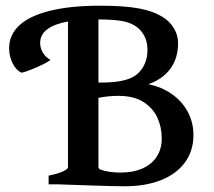

<svg xmlns="http://www.w3.org/2000/svg" viewBox="-20 -650 753 677"><path d="M557.6 -587.4Q580.6 -572.3 594.2 -548.6Q607.9 -524.9 607.9 -498Q607.9 -445.3 581.1 -408.2Q554.2 -371.1 502.9 -353Q549.8 -343.8 585.9 -318.4Q622.1 -293 642.1 -255.6Q662.1 -218.3 662.1 -173.8Q662.1 -118.7 632.6 -77.9Q603 -37.1 548.3 -15.1Q493.7 6.8 419.4 6.8Q383.8 6.8 298.6 3.9Q213.4 1 184.6 0H151.4V-30.8Q183.1 -37.1 201.4 -45.4Q219.7 -53.7 219.7 -60.5V-574.2Q172.9 -565.9 147.2 -547.1Q121.6 -528.3 121.6 -498.5Q121.6 -479.5 131.8 -463.1Q142.1 -446.8 157.7 -439.5Q156.2 -435.5 136.5 -425.5Q116.7 -415.5 92.8 -405.8Q68.8 -396 56.2 -393.6Q37.6 -401.4 24.9 -426Q12.2 -450.7 12.2 -480Q12.2 -526.9 47.9 -560.3Q83.5 -593.8 155.5 -611.8Q227.5 -629.9 334 -629.9Q418.5 -629.9 470.7 -620.1Q522.9 -610.4 557.6 -587.4ZM327.1 -358.9H338.9Q432.6 -358.9 466.3 -390.9Q500 -422.9 500 -474.1Q500 -522.9 465.8 -552.2Q446.8 -567.9 417.5 -574.5Q388.2 -581.1 327.1 -581.5ZM327.1 -60.5Q327.1 -58.1 331.1 -53.2Q345.7 -47.4 365 -44.4Q384.3 -41.5 403.8 -41.5Q450.2 -41.5 483.2 -56.4Q516.1 -71.3 533.2 -98.4Q550.3 -125.5 550.3 -162.1Q550.3 -201.2 534.9 -235.1Q519.5 -269 485.6 -290.5Q451.7 -312 397.9 -312Q363.8 -312 327.1 -305.2Z"/></svg>

Font: David Libre Medium
Style: Regular
Weight: 500
Version: Version 1.000